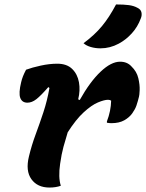

<svg xmlns="http://www.w3.org/2000/svg" viewBox="-20 -834 656 862"><path d="M97 -521Q124 -531 163 -539.5Q202 -548 237 -548Q280 -548 304 -524.5Q328 -501 334.5 -464.5Q341 -428 331 -388L338 -385Q384 -467 431.5 -512Q479 -557 519 -557Q551 -557 570 -536Q594 -513 601 -483Q608 -453 607 -429.5Q606 -406 604 -400L599 -381Q598 -376 592.5 -360Q587 -344 574 -325.5Q561 -307 538 -294Q515 -281 480 -281Q475 -281 470.5 -281.5Q466 -282 460 -283V-289Q478 -336 479 -382Q474 -386 465 -386Q448 -386 419.5 -374Q391 -362 356 -330Q321 -298 284 -240Q274 -208 265 -175Q256 -142 250 -99Q241 -38 253 0Q231 8 202 8Q148 8 121 -29.5Q94 -67 110 -132Q122 -182 140 -230.5Q158 -279 175 -330.5Q192 -382 202 -439L197 -443Q163 -404 143 -388.5Q123 -373 103 -373Q79 -373 71 -394.5Q63 -416 75 -465Q78 -478 83 -491Q88 -504 97 -521ZM501 -814Q536 -814 558.5 -811Q581 -808 597 -799Q612 -792 615 -778.5Q618 -765 612 -751Q598 -713 571.5 -684Q545 -655 513 -638Q474 -617 431 -617Q408 -617 387.5 -623Q367 -629 355 -640Q405 -677 438 -717Q471 -757 501 -814Z"/></svg>

Font: Recursive Mn Csl St
Style: Bold Italic
Weight: 700
Italic angle: -15°
Monospace: yes
Version: Version 1.079;hotconv 1.0.112;makeotfexe 2.5.65598; ttfautoh